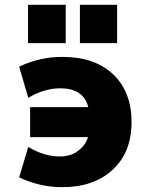

<svg xmlns="http://www.w3.org/2000/svg" viewBox="-20 -774 596 806"><path d="M106.4 -198.2V-324.2H350.6Q331.1 -403.3 232.4 -403.3Q166 -403.3 98.6 -363.3L60.5 -494.1Q146.5 -535.2 241.2 -535.2Q377.9 -535.2 455.1 -461.9Q532.2 -388.7 532.2 -260.7Q532.2 -134.8 453.1 -61.5Q374 11.7 241.2 11.7Q147.5 11.7 60.5 -29.3L98.6 -157.2Q167 -116.2 232.4 -117.2Q276.4 -117.2 307.6 -140.6Q338.9 -164.1 349.6 -198.2ZM97.7 -592.8V-753.9H255.9V-592.8ZM315.4 -592.8V-753.9H471.7V-592.8Z"/></svg>

Font: Gen Shin Gothic Heavy
Style: Bold
Weight: 900
Designer: [Source Han Sans]
Ryoko NISHIZUKA  (kana & ideographs); Paul D. Hunt (Latin, Greek & Cyrillic); Wenlong ZHANG  (bopomofo
Version: Version 1.002.20150607